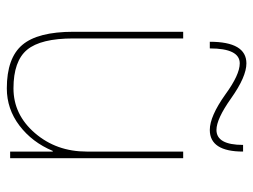

<svg xmlns="http://www.w3.org/2000/svg" viewBox="-112 -638 760 577"><g transform="rotate(90 268.5 -350.0)"><path d="M106 -600Q106 -710 171 -710Q211 -710 276 -664Q338 -620 371 -620Q416 -620 416 -700H436Q436 -600 371 -600Q330 -600 264 -647Q205 -690 171 -690Q126 -690 126 -600ZM436 -128H434Q408 -66 358 -28Q308 10 246 10Q155 10 115.5 -36.5Q76 -83 76 -190V-520H96V-190Q96 -92 130 -51Q164 -10 246 -10Q325 -10 380.5 -74.5Q436 -139 436 -230V-520H456V0H436Z"/></g></svg>

Font: M PLUS 1p Thin
Style: Regular
Weight: 250
Version: Version 1.062